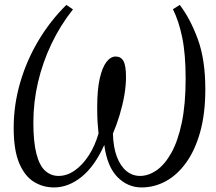

<svg xmlns="http://www.w3.org/2000/svg" viewBox="-20 -770 901 800"><path d="M205 11Q159 11 121 -12.5Q83 -36 60 -90.2Q37 -144.5 37 -237.5Q37 -332.5 63.8 -425Q90.5 -517.5 139.8 -600.2Q189 -683 256.5 -749.5L284 -731Q231 -664 194.2 -586.8Q157.5 -509.5 138.2 -426.8Q119 -344 119 -259.5Q119 -178 131.8 -129Q144.5 -80 168.2 -58.5Q192 -37 224 -37Q259 -37 291.2 -59.5Q323.5 -82 349.5 -121.8Q375.5 -161.5 390.5 -213.5Q388 -237 386.5 -261.5Q385 -286 385 -324Q385 -396 395.5 -442.5Q406 -489 423.5 -511.8Q441 -534.5 462 -534.5Q484 -534.5 494.5 -515.5Q505 -496.5 505 -449Q505 -412.5 497.8 -371.5Q490.5 -330.5 478.2 -290Q466 -249.5 450.5 -213.5Q452 -156 467 -116.8Q482 -77.5 507 -57.2Q532 -37 563.5 -37Q598.5 -37 632.5 -60.5Q666.5 -84 694 -133.2Q721.5 -182.5 737.5 -259.2Q753.5 -336 753.5 -442.5Q753.5 -545 739.2 -614Q725 -683 700.5 -731.5L729 -749.5Q773 -692 804.2 -606.8Q835.5 -521.5 835.5 -399Q835.5 -296 813.8 -219Q792 -142 754.5 -90.8Q717 -39.5 669.5 -14.2Q622 11 570 11Q512 11 469.2 -32.5Q426.5 -76 414.5 -166Q374.5 -77 319.8 -33Q265 11 205 11Z"/></svg>

Font: Merriweather 60pt Light
Style: Italic
Weight: 300
Italic angle: -7.8°
Version: Version 2.101